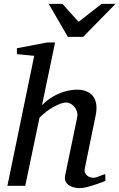

<svg xmlns="http://www.w3.org/2000/svg" viewBox="-20 -955 614 987"><path d="M522 -24.9Q515.6 -22.5 499.8 -16.6Q483.9 -10.7 464.4 -4.2Q444.8 2.4 424.3 7.3Q403.8 12.2 388.2 12.2Q378.9 12.2 364.7 9.5Q350.6 6.8 338.1 -0.2Q325.7 -7.3 318.4 -20Q311 -32.7 314.9 -53.2L376 -348.1Q380.4 -367.7 375.2 -382.8Q370.1 -397.9 360.8 -408Q351.6 -418 340.3 -423.1Q329.1 -428.2 320.8 -428.2Q309.1 -428.2 292.2 -422.4Q275.4 -416.5 256.6 -406.2Q237.8 -396 218.8 -381.6Q199.7 -367.2 183.1 -350.1L109.9 0H18.1L155.8 -668L66.9 -676.8V-707L223.1 -736.8H263.2L195.8 -414.1Q210.9 -430.7 231.7 -445.3Q252.4 -460 276.1 -470.9Q299.8 -481.9 325.4 -488Q351.1 -494.1 376 -494.1Q403.3 -494.1 424.3 -485.6Q445.3 -477.1 458.3 -460.2Q471.2 -443.4 474.9 -418Q478.5 -392.6 471.2 -358.9L416 -89.8Q413.1 -75.7 417.5 -66.2Q421.9 -56.6 429.4 -51Q437 -45.4 445.3 -43.2Q453.6 -41 458 -41Q471.7 -41 487.8 -47.9Q503.9 -54.7 521 -60.1ZM407.7 -765.6H328.6L230.5 -935.1H300.8L383.8 -842.8L502.4 -935.1H573.7Z"/></svg>

Font: Charis SIL
Style: Italic
Weight: 400
Italic angle: -11°
Foundry: SIL International
Version: Version 4.112